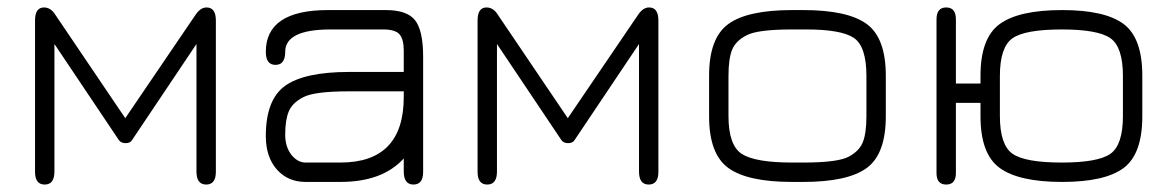

<svg xmlns="http://www.w3.org/2000/svg" viewBox="-20 -488 3146 515"><path d="M507 -370 334 -112Q329 -104 317 -104Q305 -104 299 -112L126 -370V-28Q126 7 100 7Q74 7 74 -27V-433Q74 -468 98 -468Q116 -468 128 -449L316 -171L505 -449Q518 -468 534 -468Q559 -468 559 -433V-27Q559 7 533 7Q507 7 507 -28Z M693 -349Q693 -461 860 -461H1015Q1072 -461 1093.5 -433.5Q1115 -406 1115 -335V-27Q1115 7 1089 7Q1063 7 1063 -28V-63Q1006 0 893 0H800Q752 0 722.5 -33.5Q693 -67 693 -123Q693 -221 745 -258Q797 -295 916 -295H1063V-352Q1063 -383 1051.5 -396Q1040 -409 1008 -409H867Q745 -409 745 -349Q745 -314 719 -314Q693 -314 693 -349ZM800 -52H893Q1063 -52 1063 -228V-243H916Q822 -243 793 -227Q764 -212 754.5 -189Q745 -166 745 -127Q745 -94 761.5 -73Q778 -52 800 -52Z M1694 -370 1521 -112Q1516 -104 1504 -104Q1492 -104 1486 -112L1313 -370V-28Q1313 7 1287 7Q1261 7 1261 -27V-433Q1261 -468 1285 -468Q1303 -468 1315 -449L1503 -171L1692 -449Q1705 -468 1721 -468Q1746 -468 1746 -433V-27Q1746 7 1720 7Q1694 7 1694 -28Z M2134 0H2105Q1985 0 1933.5 -37.5Q1882 -75 1882 -176V-285Q1882 -386 1933.5 -423.5Q1985 -461 2105 -461H2134Q2254 -461 2305 -423.5Q2356 -386 2356 -285V-176Q2356 -75 2305 -37.5Q2254 0 2134 0ZM2105 -52H2134Q2228 -52 2257 -68Q2285 -83 2294.5 -107Q2304 -131 2304 -177V-284Q2304 -364 2270 -386.5Q2236 -409 2143 -409H2105Q2011 -409 1982 -393Q1953 -378 1943.5 -354Q1934 -330 1934 -284V-177Q1934 -98 1970 -75Q2006 -52 2105 -52Z M2544 -212V-24Q2544 7 2518 7Q2492 7 2492 -24V-436Q2492 -468 2518 -468Q2544 -468 2544 -436V-264H2610V-285Q2610 -386 2661.5 -423.5Q2713 -461 2829 -461Q2944 -461 2994 -423.5Q3044 -386 3044 -285V-176Q3044 -75 2994 -37.5Q2944 0 2829 0Q2713 0 2661.5 -37.5Q2610 -75 2610 -176V-212ZM2662 -284V-177Q2662 -99 2696 -75.5Q2730 -52 2828 -52Q2925 -52 2958.5 -75.5Q2992 -99 2992 -177V-284Q2992 -362 2958.5 -385.5Q2925 -409 2828 -409Q2730 -409 2696 -385.5Q2662 -362 2662 -284Z"/></svg>

Font: Jura
Style: Regular
Weight: 400
Designer: Daniel Johnson, Alexei Vanyashin
Foundry: Daniel Johnson
Version: Version 5.103